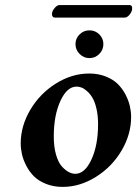

<svg xmlns="http://www.w3.org/2000/svg" viewBox="-20 -730 543 760"><path d="M283.2 -387.2Q245.1 -387.2 219 -330.3Q192.9 -273.4 192.9 -189.9Q192.9 -147.9 202.1 -116.7Q211.4 -85.4 225.6 -70.3Q239.7 -55.2 252.9 -48.6Q266.1 -42 277.8 -42Q315.9 -42 342 -98.6Q368.2 -155.3 368.2 -238.8Q368.2 -272.9 361.8 -300Q355.5 -327.1 345.9 -343Q336.4 -358.9 324.5 -369.4Q312.5 -379.9 302.5 -383.5Q292.5 -387.2 283.2 -387.2ZM228 9.8Q191.9 9.8 162.4 -2Q132.8 -13.7 114.5 -32Q96.2 -50.3 84 -74Q71.8 -97.7 66.9 -119.6Q62 -141.6 62 -162.1Q62 -231.4 100.1 -295.7Q138.2 -359.9 201.4 -399.4Q264.6 -439 333 -439Q369.1 -439 398.7 -427.2Q428.2 -415.5 446.5 -397.2Q464.8 -378.9 477.1 -355.2Q489.3 -331.5 494.1 -309.6Q499 -287.6 499 -267.1Q499 -197.8 460.9 -133.5Q422.9 -69.3 359.6 -29.8Q296.4 9.8 228 9.8ZM278.8 -555.2Q278.8 -578.1 295.2 -594Q311.5 -609.9 334 -609.9Q356.9 -609.9 373 -594Q389.2 -578.1 389.2 -555.2Q389.2 -532.7 373 -516.4Q356.9 -500 334 -500Q311.5 -500 295.2 -516.4Q278.8 -532.7 278.8 -555.2ZM473.1 -660.2H199.2Q184.1 -660.2 186 -678.2Q187.5 -688 197 -699Q206.5 -710 215.8 -710H492.2Q504.9 -710 502.9 -692.9Q501.5 -682.1 492.2 -671.1Q482.9 -660.2 473.1 -660.2Z"/></svg>

Font: Common Serif
Style: Bold Italic
Weight: 700
Italic angle: -12°
Designer: Philipp H. Poll, Khaled Hosny
Foundry: Stefan Peev, Context Ltd.
Version: Version 1.026